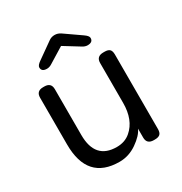

<svg xmlns="http://www.w3.org/2000/svg" viewBox="-163 -805 885 933"><g transform="rotate(-30 279.5 -338.0)"><path d="M99 -492H106Q144 -492 144 -455V-198Q144 -61 265 -61Q311 -61 342 -88Q398 -136 398 -232V-455Q398 -492 437 -492H444Q464 -492 472.5 -483.5Q481 -475 481 -455V-37Q481 -17 472 -8.5Q463 0 443 0H437Q398 0 398 -37V-87Q384 -55 338.5 -23.5Q293 8 241 8Q61 8 61 -193V-455Q61 -492 99 -492ZM161 -560Q131 -560 131 -584Q131 -596 153 -611L242 -674Q256 -684 274 -684Q292 -684 308 -673L397 -611Q419 -596 419 -584Q419 -560 389 -560Q375 -560 361 -569L275 -622L189 -569Q175 -560 161 -560Z"/></g></svg>

Font: Merge One
Style: Regular
Weight: 400
Designer: Kosal Sen
Foundry: Philatype
Version: Version 1.001